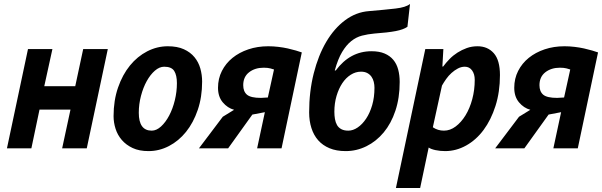

<svg xmlns="http://www.w3.org/2000/svg" viewBox="-20 -747 3032 967"><path d="M335 -195H179L138 0H15L121 -500H244L203 -313H359L399 -500H523L417 0H293Z M552 -162Q552 -241 574.5 -306Q597 -371 634.5 -417Q672 -463 721.5 -488.5Q771 -514 825 -514Q873 -514 906 -499Q939 -484 959.5 -459Q980 -434 989 -402Q998 -370 998 -336Q998 -258 976 -193.5Q954 -129 917 -83Q880 -37 831 -11.5Q782 14 728 14Q681 14 648 -1.5Q615 -17 593.5 -42Q572 -67 562 -98.5Q552 -130 552 -162ZM679 -179Q679 -89 744 -89Q768 -89 791 -110Q814 -131 832 -165Q850 -199 860.5 -242Q871 -285 871 -328Q871 -368 857.5 -389.5Q844 -411 807 -411Q783 -411 760 -391Q737 -371 719 -338.5Q701 -306 690 -264Q679 -222 679 -179Z M1314 -182 1251 -170 1129 0H982L1102 -159L1159 -194Q1126 -203 1102 -231.5Q1078 -260 1078 -305Q1078 -351 1097.5 -389.5Q1117 -428 1151 -455.5Q1185 -483 1231 -498.5Q1277 -514 1331 -514Q1356 -514 1381.5 -511Q1407 -508 1429.5 -503Q1452 -498 1470.5 -492.5Q1489 -487 1500 -483L1398 0H1275ZM1329 -256 1360 -397Q1355 -399 1341.5 -402.5Q1328 -406 1308 -406Q1264 -406 1234.5 -383Q1205 -360 1205 -318Q1205 -286 1224 -270Q1243 -254 1294 -254Z M1671 -392Q1743 -489 1851 -489Q1890 -489 1917 -477.5Q1944 -466 1961 -445.5Q1978 -425 1985.5 -396.5Q1993 -368 1993 -334Q1993 -254 1971.5 -189.5Q1950 -125 1912.5 -80Q1875 -35 1825.5 -10.5Q1776 14 1721 14Q1674 14 1639.5 -0.5Q1605 -15 1582.5 -40.5Q1560 -66 1548.5 -102Q1537 -138 1537 -181Q1537 -286 1560 -377Q1583 -468 1623 -536Q1663 -604 1718 -645Q1773 -686 1838 -691Q1920 -698 1972 -704Q2024 -710 2045 -727L2032 -612Q2012 -598 1973 -590.5Q1934 -583 1865 -578Q1832 -575 1803 -567.5Q1774 -560 1749 -540Q1724 -520 1703 -485Q1682 -450 1666 -392ZM1664 -184Q1664 -165 1667 -147.5Q1670 -130 1677.5 -117Q1685 -104 1699 -96.5Q1713 -89 1734 -89Q1758 -89 1781.5 -105Q1805 -121 1824 -149.5Q1843 -178 1854.5 -217.5Q1866 -257 1866 -305Q1866 -320 1862.5 -334.5Q1859 -349 1851 -360.5Q1843 -372 1830 -379Q1817 -386 1798 -386Q1771 -386 1746.5 -370.5Q1722 -355 1704 -328Q1686 -301 1675 -264Q1664 -227 1664 -184Z M2122 -500H2213L2208 -412H2212Q2226 -431 2244 -449.5Q2262 -468 2284 -482Q2306 -496 2331 -505Q2356 -514 2385 -514Q2436 -514 2467 -479Q2498 -444 2498 -369Q2498 -284 2475.5 -213.5Q2453 -143 2415.5 -92.5Q2378 -42 2327.5 -14Q2277 14 2222 14Q2196 14 2173 9Q2150 4 2139 -4L2096 200H1974ZM2160 -106Q2185 -89 2216 -89Q2247 -89 2275 -110Q2303 -131 2324.5 -166Q2346 -201 2358.5 -247.5Q2371 -294 2371 -345Q2371 -374 2357.5 -392.5Q2344 -411 2321 -411Q2303 -411 2286 -402Q2269 -393 2254 -379.5Q2239 -366 2227 -349Q2215 -332 2206 -316Z M2806 -182 2743 -170 2621 0H2474L2594 -159L2651 -194Q2618 -203 2594 -231.5Q2570 -260 2570 -305Q2570 -351 2589.5 -389.5Q2609 -428 2643 -455.5Q2677 -483 2723 -498.5Q2769 -514 2823 -514Q2848 -514 2873.5 -511Q2899 -508 2921.5 -503Q2944 -498 2962.5 -492.5Q2981 -487 2992 -483L2890 0H2767ZM2821 -256 2852 -397Q2847 -399 2833.5 -402.5Q2820 -406 2800 -406Q2756 -406 2726.5 -383Q2697 -360 2697 -318Q2697 -286 2716 -270Q2735 -254 2786 -254Z"/></svg>

Font: PT Sans
Style: Bold Italic
Weight: 700
Italic angle: -12°
Designer: A.Korolkova, O.Umpeleva, V.Yefimov
Foundry: ParaType Ltd
Version: Version 2.003W OFL